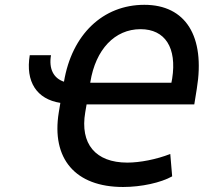

<svg xmlns="http://www.w3.org/2000/svg" viewBox="-20 -757 867 789"><path d="M189.6 -530.2H102.3C84.2 -421.2 130.7 -349.4 228 -334.2L221.6 -295.5C190.3 -104.4 289.8 11.4 485.8 11.4C561.4 11.4 641.3 -6.4 687.5 -32.3L679.7 -124.3C622.9 -101.9 554.7 -88.8 503.2 -88.8C372.2 -88.8 308.2 -166.2 330.3 -295.5L335.9 -328.1H778.4L788.7 -392C824.2 -608 742.9 -737.2 573.2 -737.2C402.7 -737.2 275.2 -615.1 242.9 -421.2C199.9 -435.4 180 -474.1 189.6 -530.2ZM350.9 -416.9 351.2 -419.7C372.9 -554 451.7 -637.1 557.5 -637.1C658.7 -637.1 707.4 -560.7 687.5 -433.9L684.3 -416.9Z"/></svg>

Font: Magic Ui Pro Medium
Style: Italic
Weight: 500
Italic angle: -9.39999°
Designer: Stefan Endress, Andreas Faust
Version: Version 1.000;FEAKit 1.0